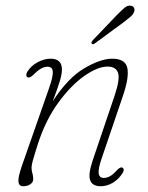

<svg xmlns="http://www.w3.org/2000/svg" viewBox="-20 -654 526 682"><path d="M77.5 -379.5Q73.5 -382 73.5 -388Q73.5 -394 77.5 -400Q91 -421 114.2 -433.2Q137.5 -445.5 160 -445.5Q200 -445.5 200 -407Q200 -392.5 193.8 -370.2Q187.5 -348 167.5 -294.5Q221 -377 279 -411.2Q337 -445.5 378.5 -445.5Q426 -445.5 432.5 -411.5Q439 -377.5 415.5 -310L341 -91Q328.5 -54.5 330.5 -38.2Q332.5 -22 349 -22Q359 -22 369.8 -27.5Q380.5 -33 395.5 -49.5Q408 -62.5 415 -58.5Q423.5 -53 416 -40Q401 -16.5 380.2 -4.5Q359.5 7.5 337.5 7.5Q308.5 7.5 300.5 -13.2Q292.5 -34 309 -83.5L387 -314Q407 -373.5 399.2 -395.5Q391.5 -417.5 362 -417.5Q327 -417.5 279.5 -384.2Q232 -351 187 -289.2Q142 -227.5 114.5 -142.5Q100 -97 96 -81.5Q92 -66 92 -58Q92 -48.5 95 -38.8Q98 -29 98 -18Q98 -6 87.2 0.8Q76.5 7.5 62.5 7.5Q47.5 7.5 45.5 -8Q43.5 -23.5 58 -65.5L155 -343Q169 -383.5 167.5 -400.2Q166 -417 148.5 -417Q126.5 -417 100 -389.5Q85.5 -375.5 77.5 -379.5ZM395.5 -601Q412 -617.5 423 -626.8Q434 -636 445.5 -633.5Q453.5 -632 456.5 -625.2Q459.5 -618.5 455.5 -610Q452 -601.5 442 -593.2Q432 -585 420.5 -576L316.5 -499.5Q309.5 -494.5 306 -499Q303.5 -501.5 305.5 -505Q307.5 -508.5 310 -511.5Z"/></svg>

Font: Fraunces 72pt SuperSoft Thin
Style: Italic
Weight: 100
Italic angle: -16°
Version: Version 1.000;[b76b70a41]